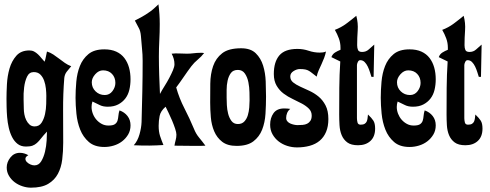

<svg xmlns="http://www.w3.org/2000/svg" viewBox="-20 -673 2265 887"><path d="M116 -440Q128 -440 137.5 -435Q147 -430 155.5 -422Q164 -414 171 -405Q178 -396 186 -388Q190 -399 192 -411Q194 -423 197 -435Q213 -430 226.5 -421Q240 -412 253 -402Q266 -392 279.5 -382.5Q293 -373 309 -367Q298 -354 288.5 -342Q279 -330 277 -313Q271 -238 271.5 -163.5Q272 -89 272 -14Q272 26 267.5 63.5Q263 101 247.5 130Q232 159 202.5 176.5Q173 194 123 194Q104 194 84 187.5Q64 181 48 169Q32 157 21.5 139.5Q11 122 11 101Q11 76 28 54.5Q45 33 72 33Q83 33 92.5 36Q102 39 111 44Q98 51 97.5 59.5Q97 68 103.5 75Q110 82 120 86.5Q130 91 139 91Q159 91 170.5 72Q182 53 188 27.5Q194 2 195.5 -24.5Q197 -51 197 -65Q180 -47 170 -34Q160 -21 150.5 -12.5Q141 -4 130 0Q119 4 100 4Q77 4 61.5 -8Q46 -20 36 -39.5Q26 -59 20.5 -83Q15 -107 13 -131.5Q11 -156 10.5 -178.5Q10 -201 10 -217Q10 -245 12 -283.5Q14 -322 24 -356.5Q34 -391 55.5 -415.5Q77 -440 116 -440ZM90 -170Q90 -159 92.5 -145Q95 -131 101 -118.5Q107 -106 116.5 -97.5Q126 -89 140 -89Q161 -89 172 -106Q183 -123 188 -146Q193 -169 193.5 -193Q194 -217 194 -231Q194 -245 192 -264Q190 -283 184 -300Q178 -317 166.5 -328.5Q155 -340 136 -340Q115 -340 105 -319Q95 -298 91.5 -269.5Q88 -241 89 -213Q90 -185 90 -170Z M462 -445Q494 -445 517 -434.5Q540 -424 554.5 -405Q569 -386 576 -361Q583 -336 583 -307Q583 -281 577.5 -258Q572 -235 559 -218Q546 -201 526 -190.5Q506 -180 478 -180Q456 -180 441 -187.5Q426 -195 407 -204Q405 -198 404 -191.5Q403 -185 403 -179Q403 -163 409 -147.5Q415 -132 425.5 -120Q436 -108 450 -100.5Q464 -93 481 -93Q502 -93 511 -99.5Q520 -106 523 -116Q526 -126 527 -138.5Q528 -151 532 -163Q555 -155 569 -137Q583 -119 583 -94Q583 -70 572 -51.5Q561 -33 544 -20Q527 -7 505.5 -0.5Q484 6 462 6Q417 6 390.5 -17Q364 -40 350.5 -74Q337 -108 333 -148Q329 -188 329 -221Q329 -256 332.5 -295.5Q336 -335 349 -368Q362 -401 388.5 -423Q415 -445 462 -445ZM404 -293Q404 -268 421.5 -251Q439 -234 464 -234Q486 -234 499.5 -252Q513 -270 513 -290Q513 -315 497.5 -331.5Q482 -348 456 -348Q436 -348 420 -330Q404 -312 404 -293Z M712 -653Q718 -608 718 -562Q718 -524 716 -487Q714 -450 714 -412Q714 -373 715.5 -325.5Q717 -278 719 -239Q728 -256 740 -275Q752 -294 762 -313Q772 -332 779 -348.5Q786 -365 786 -376Q786 -401 773 -425Q791 -427 808.5 -426Q826 -425 844 -425Q859 -425 874.5 -427Q890 -429 905 -429Q910 -429 914 -429Q918 -429 923 -428Q910 -411 893.5 -397.5Q877 -384 864 -367Q846 -343 829 -318Q812 -293 794 -269Q808 -219 832 -172.5Q856 -126 876 -78Q885 -55 900 -37Q915 -19 929 0Q917 1 905 1Q893 1 881 1Q858 1 834 0.5Q810 0 786 0Q788 -13 791.5 -25.5Q795 -38 795 -51Q795 -61 789 -79Q783 -97 775 -116Q767 -135 758.5 -152.5Q750 -170 745 -180Q722 -160 717.5 -137.5Q713 -115 713 -92Q713 -78 714.5 -67Q716 -56 719 -46Q722 -36 726 -26Q730 -16 735 -3Q703 -1 671 -0.5Q639 0 598 -2Q616 -22 624.5 -52.5Q633 -83 634 -109Q636 -180 637.5 -250.5Q639 -321 639 -392Q639 -421 636 -449.5Q633 -478 631 -507Q629 -530 621 -544Q613 -558 603 -578Q619 -586 636 -595.5Q653 -605 667 -615Q681 -624 691 -633.5Q701 -643 712 -653Z M1094 -450Q1138 -450 1161.5 -427Q1185 -404 1195.5 -370Q1206 -336 1207.5 -297Q1209 -258 1209 -227Q1209 -188 1206.5 -147.5Q1204 -107 1191 -74Q1178 -41 1150.5 -20Q1123 1 1073 1Q1031 1 1006.5 -18Q982 -37 969.5 -66.5Q957 -96 954 -131.5Q951 -167 951 -199Q951 -242 951.5 -286.5Q952 -331 964.5 -367.5Q977 -404 1006.5 -427Q1036 -450 1094 -450ZM1027 -221Q1027 -208 1028 -187.5Q1029 -167 1034 -147.5Q1039 -128 1049.5 -114Q1060 -100 1079 -100Q1098 -100 1109 -112Q1120 -124 1125 -141Q1130 -158 1131.5 -176.5Q1133 -195 1133 -209Q1133 -223 1132.5 -246.5Q1132 -270 1127.5 -293Q1123 -316 1111.5 -333Q1100 -350 1079 -350Q1057 -350 1046.5 -335.5Q1036 -321 1031.5 -300.5Q1027 -280 1027 -258Q1027 -236 1027 -221Z M1457 -430Q1465 -430 1472 -431Q1479 -432 1486 -435Q1483 -420 1477.5 -405.5Q1472 -391 1465.5 -377Q1459 -363 1452.5 -348.5Q1446 -334 1443 -319Q1431 -328 1423 -334.5Q1415 -341 1407.5 -345.5Q1400 -350 1390.5 -352Q1381 -354 1365 -354Q1351 -354 1336 -344.5Q1321 -335 1321 -320Q1321 -303 1334 -292.5Q1347 -282 1366.5 -273Q1386 -264 1409 -253.5Q1432 -243 1451.5 -227Q1471 -211 1484 -186Q1497 -161 1497 -123Q1497 -89 1486.5 -64Q1476 -39 1457 -23Q1438 -7 1411 0.5Q1384 8 1352 8Q1329 8 1307 1Q1285 -6 1267.5 -19.5Q1250 -33 1239 -52.5Q1228 -72 1228 -97Q1228 -128 1243.5 -150Q1259 -172 1293 -172Q1300 -172 1307 -171.5Q1314 -171 1321 -170Q1311 -162 1306.5 -151Q1302 -140 1302 -128Q1302 -119 1307.5 -112.5Q1313 -106 1321 -102.5Q1329 -99 1338 -97Q1347 -95 1354 -95Q1366 -95 1378 -96Q1390 -97 1399 -101.5Q1408 -106 1414 -115Q1420 -124 1420 -139Q1420 -158 1407 -171Q1394 -184 1374.5 -194.5Q1355 -205 1332.5 -215.5Q1310 -226 1290.5 -240.5Q1271 -255 1258 -277Q1245 -299 1245 -331Q1245 -387 1270.5 -417Q1296 -447 1354 -447Q1381 -447 1406 -438.5Q1431 -430 1457 -430Z M1527 -535Q1556 -546 1579.5 -563.5Q1603 -581 1626 -600Q1635 -567 1632.5 -532.5Q1630 -498 1630 -464Q1630 -451 1634 -442Q1638 -433 1653 -433Q1671 -433 1683.5 -444.5Q1696 -456 1709 -467L1706 -318H1696Q1693 -327 1689 -340Q1685 -353 1679 -365.5Q1673 -378 1664.5 -386.5Q1656 -395 1644 -395Q1637 -395 1633 -386.5Q1629 -378 1629 -372V-127Q1629 -118 1631.5 -107.5Q1634 -97 1646 -97Q1658 -97 1664.5 -101Q1671 -105 1674 -111.5Q1677 -118 1678 -126.5Q1679 -135 1680 -144Q1697 -128 1705 -115.5Q1713 -103 1713 -79Q1713 -42 1691.5 -22Q1670 -2 1634 -2Q1602 -2 1584.5 -15Q1567 -28 1558.5 -48.5Q1550 -69 1548.5 -94.5Q1547 -120 1547 -144Q1547 -206 1547.5 -266.5Q1548 -327 1552 -389Q1541 -394 1531.5 -399Q1522 -404 1511 -409Q1516 -423 1528 -430.5Q1540 -438 1553 -443V-453Q1553 -475 1545.5 -495.5Q1538 -516 1527 -535Z M1872 -445Q1904 -445 1927 -434.5Q1950 -424 1964.5 -405Q1979 -386 1986 -361Q1993 -336 1993 -307Q1993 -281 1987.5 -258Q1982 -235 1969 -218Q1956 -201 1936 -190.5Q1916 -180 1888 -180Q1866 -180 1851 -187.5Q1836 -195 1817 -204Q1815 -198 1814 -191.5Q1813 -185 1813 -179Q1813 -163 1819 -147.5Q1825 -132 1835.5 -120Q1846 -108 1860 -100.5Q1874 -93 1891 -93Q1912 -93 1921 -99.5Q1930 -106 1933 -116Q1936 -126 1937 -138.5Q1938 -151 1942 -163Q1965 -155 1979 -137Q1993 -119 1993 -94Q1993 -70 1982 -51.5Q1971 -33 1954 -20Q1937 -7 1915.5 -0.5Q1894 6 1872 6Q1827 6 1800.5 -17Q1774 -40 1760.5 -74Q1747 -108 1743 -148Q1739 -188 1739 -221Q1739 -256 1742.5 -295.5Q1746 -335 1759 -368Q1772 -401 1798.5 -423Q1825 -445 1872 -445ZM1814 -293Q1814 -268 1831.5 -251Q1849 -234 1874 -234Q1896 -234 1909.5 -252Q1923 -270 1923 -290Q1923 -315 1907.5 -331.5Q1892 -348 1866 -348Q1846 -348 1830 -330Q1814 -312 1814 -293Z M2023 -535Q2052 -546 2075.5 -563.5Q2099 -581 2122 -600Q2131 -567 2128.5 -532.5Q2126 -498 2126 -464Q2126 -451 2130 -442Q2134 -433 2149 -433Q2167 -433 2179.5 -444.5Q2192 -456 2205 -467L2202 -318H2192Q2189 -327 2185 -340Q2181 -353 2175 -365.5Q2169 -378 2160.5 -386.5Q2152 -395 2140 -395Q2133 -395 2129 -386.5Q2125 -378 2125 -372V-127Q2125 -118 2127.5 -107.5Q2130 -97 2142 -97Q2154 -97 2160.5 -101Q2167 -105 2170 -111.5Q2173 -118 2174 -126.5Q2175 -135 2176 -144Q2193 -128 2201 -115.5Q2209 -103 2209 -79Q2209 -42 2187.5 -22Q2166 -2 2130 -2Q2098 -2 2080.5 -15Q2063 -28 2054.5 -48.5Q2046 -69 2044.5 -94.5Q2043 -120 2043 -144Q2043 -206 2043.5 -266.5Q2044 -327 2048 -389Q2037 -394 2027.5 -399Q2018 -404 2007 -409Q2012 -423 2024 -430.5Q2036 -438 2049 -443V-453Q2049 -475 2041.5 -495.5Q2034 -516 2023 -535Z"/></svg>

Font: Fette Mikado
Style: Regular
Weight: 400
Designer: Peter Wiegel
Foundry: Peter Wiegel
Version: Version 1.000